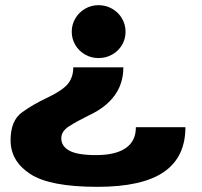

<svg xmlns="http://www.w3.org/2000/svg" viewBox="-20 -719 782 744"><path d="M458 -458Q458 -395 423.5 -348.2Q389 -301.5 323.5 -271.5Q278 -249 247.8 -229.8Q217.5 -210.5 217.5 -183Q217.5 -152.5 248.8 -135.2Q280 -118 352.5 -118Q427.5 -118 467 -145Q506.5 -172 506.5 -226H698.5Q698.5 -110 614.8 -52.5Q531 5 357.5 5Q173.5 5 97.2 -44.8Q21 -94.5 21 -175.5Q21 -252 65.8 -284Q110.5 -316 163.5 -340.5Q224 -369.5 244 -395.2Q264 -421 264 -458H458ZM466.5 -596Q466.5 -567.5 452.5 -544.2Q438.5 -521 414.5 -507.5Q390.5 -494 361.5 -494Q333.5 -494 309.8 -507.5Q286 -521 272 -544.5Q258 -568 258 -596Q258 -624 272 -647.8Q286 -671.5 309.8 -685.2Q333.5 -699 361.5 -699Q390.5 -699 414.5 -685.2Q438.5 -671.5 452.5 -647.8Q466.5 -624 466.5 -596Z"/></svg>

Font: Anybody Wide
Style: Bold
Weight: 700
Width: 7
Designer: Tyler Finck
Foundry: Etcetera Type Company
Version: Version 1.000; ttfautohint (v1.8)